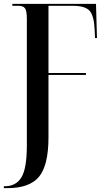

<svg xmlns="http://www.w3.org/2000/svg" viewBox="-39 -734 551 994"><path d="M-19 240H-1Q114 240 163 181Q212 122 212 -24V-346H406V-356H212V-704H337Q402 -704 425 -678Q448 -652 451 -580L453 -537H463L458 -714H25V-704H57Q81 -704 90.5 -691Q100 -678 100 -637V19Q100 138 72 184Q44 230 -13 230H-19Z"/></svg>

Font: Noto Serif Display Condensed Semi
Style: Regular
Weight: 600
Width: 3
Designer: Monotype Design Team
Foundry: Monotype Imaging Inc.
Version: Version 1.900